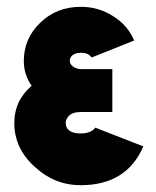

<svg xmlns="http://www.w3.org/2000/svg" viewBox="-20 -532 457 564"><path d="M310 -329H219Q204 -329 194 -337Q185 -344 185 -353Q185 -363 193 -370Q203 -377 218 -377Q240 -377 249 -363L374 -413Q365 -435 349.5 -453Q334 -471 313 -484Q270 -512 218 -512Q146 -512 98 -465Q50 -419 50 -353Q50 -312 73 -280Q61 -270 52 -258.5Q43 -247 36 -234Q22 -204 22 -171Q22 -96 82 -42Q140 12 217 12Q352 12 401 -102L260 -157Q247 -140 217 -140Q194 -140 183 -149Q173 -157 173 -171Q173 -182 182 -191Q192 -203 219 -203H310Z"/></svg>

Font: Unageo
Style: ExtraBold
Weight: 800
Designer: Richard Sepsi
Foundry: Richard Sepsi
Version: Version 2.000